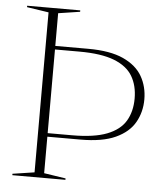

<svg xmlns="http://www.w3.org/2000/svg" viewBox="-52 -761 698 807"><g transform="rotate(5 297.5 -357.5)"><path d="M254 -6V0H30V-6L122 -20V-695L30 -709V-715H254V-709L162.5 -695V-557H301.5Q394 -557 449.8 -531.5Q505.5 -506 530.2 -462.8Q555 -419.5 555 -365.5Q555 -312 530.2 -268.5Q505.5 -225 450 -199.5Q394.5 -174 302 -174H162.5V-20ZM514 -365.5Q514 -420.5 490.5 -460Q467 -499.5 412.5 -520.8Q358 -542 265.5 -542H162.5V-189H265.5Q358 -189 412.5 -210.2Q467 -231.5 490.5 -271.2Q514 -311 514 -365.5Z"/></g></svg>

Font: Newsreader 72pt ExtraLight
Style: Regular
Weight: 275
Designer: Hugues Gentile
Foundry: Production Type
Version: Version 1.003; ttfautohint (v1.8.3)